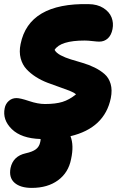

<svg xmlns="http://www.w3.org/2000/svg" viewBox="-56 -583 622 932"><path d="M98.1 329.1Q43 329.1 14.6 304.2Q-13.7 279.3 -4.9 232.9Q7.3 174.8 68.8 161.1Q102.1 153.8 118.4 141.4Q134.8 128.9 139.2 106.9Q141.1 101.1 141.1 91.8Q47.4 88.9 1.2 43.7Q-44.9 -1.5 -33.2 -58.1Q-29.3 -78.6 -13.7 -92.8Q2 -106.9 23.9 -106.9Q42.5 -106.9 85.2 -92.5Q127.9 -78.1 162.1 -78.1Q213.9 -78.1 247.1 -88.4Q280.3 -98.6 313 -125Q303.7 -133.8 280.8 -142.8Q257.8 -151.9 231.2 -160.9Q204.6 -169.9 174.6 -181.4Q144.5 -192.9 118.4 -209.5Q92.3 -226.1 72.5 -247.3Q52.7 -268.6 44.4 -299.8Q36.1 -331.1 43.9 -369.1Q84 -569.3 374 -563Q416.5 -562.5 445.6 -544.2Q474.6 -525.9 485.4 -498.8Q496.1 -471.7 490.2 -441.9Q484.4 -412.1 467.3 -396.5Q450.2 -380.9 425.8 -380.9Q416 -380.9 393.6 -383.5Q371.1 -386.2 355 -386.2Q237.3 -386.2 209 -340.8Q216.8 -326.2 238.5 -314.7Q260.3 -303.2 287.4 -294.9Q314.5 -286.6 345.2 -277.6Q376 -268.6 403.3 -255.1Q430.7 -241.7 451.4 -223.6Q472.2 -205.6 481 -175.8Q489.7 -146 481.9 -106.9Q452.1 38.6 286.1 78.1Q303.7 122.6 289.1 189Q276.4 254.9 225.8 292Q175.3 329.1 98.1 329.1Z"/></svg>

Font: Shantell Sans Irregular Bouncy
Style: Italic
Weight: 800
Italic angle: -11.31°
Designer: Stephen Nixon, Anya Danilova, Shantell Martin
Foundry: Arrow Type
Version: Version 1.006;[9816181b4]